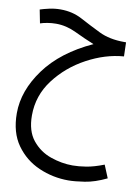

<svg xmlns="http://www.w3.org/2000/svg" viewBox="-90 -476 678 931"><g transform="rotate(10 249.5 -11.0)"><path d="M312 394Q343 394 392 386.5Q441 379 499 351L473 288Q424 307 387 313Q350 319 320 319Q266 319 211.5 300Q157 281 120.5 236Q84 191 84 114Q84 16 143.5 -62.5Q203 -141 293 -189.5Q383 -238 474 -245L472 -314H463Q390 -314 338 -339.5Q286 -365 238.5 -390.5Q191 -416 132 -416Q104 -416 77 -410Q50 -404 32 -398L45 -332Q60 -337 80.5 -340.5Q101 -344 123 -344Q173 -344 222 -320.5Q271 -297 318 -278Q167 -209 88.5 -102Q10 5 10 116Q10 211 54 272.5Q98 334 167 364Q236 394 312 394Z"/></g></svg>

Font: Noto Sans Arabic Condensed
Style: Regular
Weight: 400
Width: 3
Designer: Nadine Chahine
Foundry: Monotype Imaging Inc.
Version: 1.001